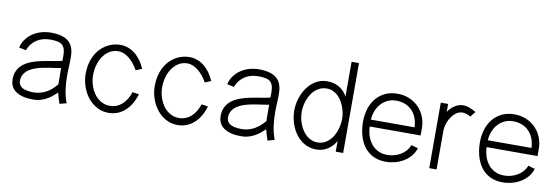

<svg xmlns="http://www.w3.org/2000/svg" viewBox="-52 -1035 4100 1409"><g transform="rotate(10 1998.0 -330.5)"><path d="M470 -7.1Q460.5 -31.2 454.3 -56.9Q448.1 -82.5 444.5 -108.5Q441 -134.5 439.5 -160.5Q438.1 -186.5 438.1 -211.4Q438.1 -231.3 438.7 -247.1Q439.2 -263 440 -278Q440.7 -292.9 441.3 -308.7Q441.8 -324.5 441.8 -343.9Q441.8 -365.6 438.7 -385.4Q435.6 -405.2 428.2 -422.1Q420.8 -439.1 408.1 -453Q395.3 -466.9 376 -476.8Q356.6 -486.6 330 -492.1Q303.3 -497.6 267.9 -497.6Q232.5 -497.6 198.1 -488.2Q163.6 -478.8 135 -460Q106.3 -441.2 85.5 -413.6Q64.6 -386 55.8 -349.4L107.6 -338.4Q118.2 -365.8 134.8 -386.2Q151.3 -406.6 172.5 -420Q193.7 -433.3 218.7 -439.9Q243.7 -446.5 271 -446.5Q307.2 -446.5 330.4 -440.8Q353.7 -435.1 366.7 -419.6Q379.6 -404.2 383.7 -377.1Q387.7 -350 384.9 -307.4Q363.1 -302.1 336.8 -298Q310.5 -293.8 282.9 -289.1Q255.2 -284.4 227.1 -278.2Q198.9 -272 172.8 -263.1Q146.7 -254.2 124.2 -241.4Q101.7 -228.6 84.9 -210.3Q68 -191.9 58.4 -167.5Q48.8 -143.1 48.8 -110.9Q48.8 -86.8 56.1 -68.5Q63.4 -50.2 76 -36.9Q88.7 -23.7 105.4 -14.8Q122.1 -5.9 141.2 -0.6Q160.2 4.6 180.6 6.9Q201 9.1 220.6 9.1Q247.5 9.1 271.1 3.1Q294.7 -2.9 316.2 -14Q337.7 -25 357.1 -40.3Q376.4 -55.5 395.1 -73.7Q400.5 -53.5 406 -33.2Q411.6 -12.9 418.9 6.7ZM386.2 -133.2Q376.9 -121.5 365.8 -110.2Q354.7 -98.9 342.2 -89Q329.7 -79.1 315.6 -70.8Q301.6 -62.4 285.8 -56.4Q269.9 -50.4 252.5 -47Q235.2 -43.5 216.2 -43.5Q202.8 -43.5 189.3 -44.6Q175.7 -45.8 163.2 -48.6Q150.7 -51.3 139.9 -56.2Q129 -61 121.1 -68.5Q113.1 -76 108.6 -86.5Q104 -97 104 -110.9Q104 -134.3 112.5 -152Q121.1 -169.8 135.8 -183.3Q150.5 -196.7 170.1 -206.4Q189.8 -216 212 -222.8Q234.3 -229.6 258 -234.1Q281.7 -238.6 304.6 -242.1Q327.5 -245.5 348.1 -248.3Q368.7 -251 384.9 -254.3Z M932.3 -171.2Q921.6 -139.1 906.2 -115Q890.7 -90.9 871.8 -75Q852.8 -59.1 830.8 -51.3Q808.9 -43.4 785.2 -43.4Q758.4 -43.4 736.2 -52.2Q713.9 -61 696.1 -75.9Q678.2 -90.8 664.8 -110.9Q651.3 -131 642.5 -153.4Q633.7 -175.9 629.4 -199.5Q625 -223.1 625 -245.2Q625 -279.8 634.2 -315.6Q643.4 -351.5 662.3 -380.9Q681.2 -410.3 709.9 -429.3Q738.6 -448.3 777.4 -449.2Q797.8 -449.2 818.1 -441.2Q838.4 -433.2 857.5 -418.2Q876.6 -403.1 894.2 -381.8Q911.7 -360.4 926.9 -333.4L971.9 -351.9Q957.1 -386.8 937 -413.8Q916.8 -440.9 892.9 -459.6Q869 -478.3 841.8 -487.9Q814.6 -497.6 785.5 -497.6Q756.7 -497.6 729.4 -489.7Q702.2 -481.8 678.2 -466.8Q654.2 -451.9 634.2 -430.2Q614.1 -408.4 599.9 -380.5Q585.7 -352.5 577.8 -318.5Q569.8 -284.4 569.8 -245.2Q569.8 -197.5 585.2 -151.7Q600.5 -106 628.5 -70.2Q656.5 -34.4 696.1 -12.7Q735.7 9.1 784.1 9.1Q816 9.1 845.8 -1.4Q875.7 -11.9 901.3 -33.4Q926.9 -54.8 947.3 -87.4Q967.8 -120 980.8 -164.1Z M1447 -171.2Q1436.3 -139.1 1420.8 -115Q1405.4 -90.9 1386.4 -75Q1367.4 -59.1 1345.5 -51.3Q1323.5 -43.4 1299.9 -43.4Q1273.1 -43.4 1250.8 -52.2Q1228.6 -61 1210.7 -75.9Q1192.9 -90.8 1179.4 -110.9Q1166 -131 1157.2 -153.4Q1148.4 -175.9 1144 -199.5Q1139.6 -223.1 1139.6 -245.2Q1139.6 -279.8 1148.8 -315.6Q1158 -351.5 1176.9 -380.9Q1195.9 -410.3 1224.5 -429.3Q1253.2 -448.3 1292.1 -449.2Q1312.4 -449.2 1332.8 -441.2Q1353.1 -433.2 1372.2 -418.2Q1391.2 -403.1 1408.8 -381.8Q1426.4 -360.4 1441.6 -333.4L1486.6 -351.9Q1471.7 -386.8 1451.6 -413.8Q1431.5 -440.9 1407.6 -459.6Q1383.7 -478.3 1356.5 -487.9Q1329.3 -497.6 1300.1 -497.6Q1271.3 -497.6 1244.1 -489.7Q1216.9 -481.8 1192.9 -466.8Q1168.9 -451.9 1148.8 -430.2Q1128.8 -408.4 1114.6 -380.5Q1100.3 -352.5 1092.4 -318.5Q1084.5 -284.4 1084.5 -245.2Q1084.5 -197.5 1099.8 -151.7Q1115.2 -106 1143.2 -70.2Q1171.1 -34.4 1210.7 -12.7Q1250.3 9.1 1298.8 9.1Q1330.6 9.1 1360.5 -1.4Q1390.3 -11.9 1415.9 -33.4Q1441.5 -54.8 1462 -87.4Q1482.4 -120 1495.5 -164.1Z M2020.3 -7.1Q2010.8 -31.2 2004.6 -56.9Q1998.4 -82.5 1994.8 -108.5Q1991.3 -134.5 1989.8 -160.5Q1988.4 -186.5 1988.4 -211.4Q1988.4 -231.3 1989 -247.1Q1989.5 -263 1990.3 -278Q1991 -292.9 1991.6 -308.7Q1992.1 -324.5 1992.1 -343.9Q1992.1 -365.6 1989 -385.4Q1985.9 -405.2 1978.5 -422.1Q1971.1 -439.1 1958.4 -453Q1945.6 -466.9 1926.3 -476.8Q1906.9 -486.6 1880.3 -492.1Q1853.6 -497.6 1818.2 -497.6Q1782.8 -497.6 1748.4 -488.2Q1713.9 -478.8 1685.3 -460Q1656.6 -441.2 1635.8 -413.6Q1614.9 -386 1606.1 -349.4L1657.9 -338.4Q1668.5 -365.8 1685.1 -386.2Q1701.6 -406.6 1722.8 -420Q1744 -433.3 1769 -439.9Q1793.9 -446.5 1821.3 -446.5Q1857.5 -446.5 1880.7 -440.8Q1904 -435.1 1917 -419.6Q1929.9 -404.2 1934 -377.1Q1938 -350 1935.2 -307.4Q1913.4 -302.1 1887.1 -298Q1860.8 -293.8 1833.2 -289.1Q1805.5 -284.4 1777.3 -278.2Q1749.1 -272 1723.1 -263.1Q1697 -254.2 1674.5 -241.4Q1652 -228.6 1635.2 -210.3Q1618.3 -191.9 1608.7 -167.5Q1599.1 -143.1 1599.1 -110.9Q1599.1 -86.8 1606.4 -68.5Q1613.7 -50.2 1626.3 -36.9Q1639 -23.7 1655.7 -14.8Q1672.4 -5.9 1691.5 -0.6Q1710.5 4.6 1730.9 6.9Q1751.3 9.1 1770.9 9.1Q1797.8 9.1 1821.4 3.1Q1845 -2.9 1866.5 -14Q1888 -25 1907.3 -40.3Q1926.7 -55.5 1945.4 -73.7Q1950.7 -53.5 1956.3 -33.2Q1961.9 -12.9 1969.2 6.7ZM1936.5 -133.2Q1927.2 -121.5 1916.1 -110.2Q1905 -98.9 1892.5 -89Q1879.9 -79.1 1865.9 -70.8Q1851.9 -62.4 1836.1 -56.4Q1820.2 -50.4 1802.8 -47Q1785.5 -43.5 1766.5 -43.5Q1753.1 -43.5 1739.6 -44.6Q1726 -45.8 1713.5 -48.6Q1701 -51.3 1690.2 -56.2Q1679.3 -61 1671.4 -68.5Q1663.4 -76 1658.8 -86.5Q1654.3 -97 1654.3 -110.9Q1654.3 -134.3 1662.8 -152Q1671.4 -169.8 1686.1 -183.3Q1700.7 -196.7 1720.4 -206.4Q1740.1 -216 1762.3 -222.8Q1784.6 -229.6 1808.3 -234.1Q1832 -238.6 1854.9 -242.1Q1877.7 -245.5 1898.4 -248.3Q1919 -251 1935.2 -254.3Z M2531.7 0V-669.9H2476.5V-410.6Q2462.8 -436.3 2444.9 -453.2Q2426.9 -470.2 2407 -480Q2387.1 -489.9 2366.7 -493.9Q2346.2 -497.9 2326.5 -497.9Q2294.1 -497.9 2266.6 -487.2Q2239 -476.6 2216.4 -458Q2193.8 -439.5 2176.6 -414.7Q2159.3 -389.9 2147.8 -361.9Q2136.2 -333.9 2130.1 -304.2Q2124 -274.5 2124 -245.8Q2124 -215.9 2130.1 -185.2Q2136.2 -154.5 2148.1 -126.2Q2159.9 -97.9 2177.6 -73.1Q2195.4 -48.3 2218.6 -30.2Q2241.8 -12 2270.4 -1.4Q2299 9.1 2332.6 9.1Q2355 9.1 2376.1 3.2Q2397.2 -2.7 2415.6 -14.3Q2434 -25.9 2449.5 -42.4Q2465 -58.9 2476.5 -79.6V0ZM2179.8 -245.8Q2179.8 -267.4 2183.9 -290.4Q2188 -313.4 2196.5 -335.6Q2205 -357.8 2217.6 -377.8Q2230.2 -397.8 2247 -412.6Q2263.9 -427.5 2285.4 -436.3Q2306.9 -445.1 2332.6 -445.1Q2357.1 -445.1 2377.7 -436Q2398.3 -427 2414.7 -411.7Q2431.1 -396.3 2443.5 -376.1Q2455.8 -355.8 2464.2 -333.7Q2472.7 -311.6 2476.8 -289Q2481 -266.4 2481 -245.8Q2481 -224.8 2477.1 -201.4Q2473.1 -178.1 2465.3 -155.6Q2457.4 -133.1 2445.2 -112.7Q2433 -92.3 2416.5 -77.1Q2400.1 -61.8 2379.1 -52.6Q2358.2 -43.5 2332.6 -43.5Q2307.1 -43.5 2285.9 -52.6Q2264.7 -61.6 2247.7 -77Q2230.8 -92.3 2218 -112.4Q2205.1 -132.4 2196.6 -155Q2188 -177.6 2183.9 -201Q2179.8 -224.3 2179.8 -245.8Z M3015 -143.9Q3005.6 -118.5 2988.2 -99.5Q2970.8 -80.4 2948.7 -67.6Q2926.6 -54.8 2901.6 -48.4Q2876.5 -42.1 2851.4 -42.1Q2823.5 -42.1 2800.9 -49.7Q2778.3 -57.3 2760.5 -70.5Q2742.7 -83.7 2729.7 -101.4Q2716.7 -119.2 2708 -139.5Q2699.4 -159.9 2695 -181.8Q2690.6 -203.8 2689.9 -225.3H3069.4V-276.2Q3069.4 -323.7 3053.2 -364.1Q3037 -404.5 3007.8 -434.2Q2978.6 -463.9 2938.4 -480.7Q2898.3 -497.6 2850.2 -497.6Q2798 -497.6 2757.8 -478.3Q2717.7 -459.1 2690.4 -425.8Q2663.1 -392.5 2649.2 -347.4Q2635.3 -302.4 2635.3 -251Q2635.3 -216.9 2640.8 -184.4Q2646.3 -152 2657.4 -123.1Q2668.5 -94.2 2686 -69.9Q2703.5 -45.7 2727.4 -28Q2751.3 -10.3 2782.1 -0.6Q2812.9 9.1 2850.9 9.1Q2884.8 9.1 2918.6 0.2Q2952.5 -8.7 2981.7 -26.1Q3010.9 -43.5 3033.1 -69.4Q3055.3 -95.3 3065.7 -129.2ZM2689.9 -276.4Q2691.2 -306.5 2701.8 -336.6Q2712.5 -366.8 2732.5 -391.1Q2752.5 -415.3 2782 -430.6Q2811.6 -445.9 2850.2 -445.9Q2887.5 -445.9 2917.5 -433.4Q2947.6 -421 2968.8 -398.6Q2990.1 -376.2 3002.1 -344.9Q3014 -313.6 3015.1 -276.4Z M3435.6 -464.2Q3413.1 -478.4 3388.8 -488Q3364.4 -497.6 3338.7 -497.6Q3322.9 -497.6 3307.1 -492.5Q3291.4 -487.5 3276.8 -478.2Q3262.2 -468.9 3249.6 -456.3Q3236.9 -443.7 3227.8 -428.8V-488.3H3173.3V0H3227.8V-289.3Q3227.8 -304.9 3231.7 -322.2Q3235.5 -339.5 3242.6 -356.8Q3249.8 -374.1 3260.2 -390Q3270.6 -405.9 3283.5 -418.1Q3296.4 -430.2 3311.6 -437.4Q3326.8 -444.6 3343.9 -444.6Q3351.2 -444.6 3359.4 -443.1Q3367.6 -441.5 3375.5 -438.8Q3383.5 -436.2 3390.8 -432.6Q3398.1 -429 3404 -425.1Z M3886.1 -143.9Q3876.7 -118.5 3859.3 -99.5Q3841.9 -80.4 3819.8 -67.6Q3797.7 -54.8 3772.6 -48.4Q3747.6 -42.1 3722.5 -42.1Q3694.6 -42.1 3672 -49.7Q3649.4 -57.3 3631.6 -70.5Q3613.8 -83.7 3600.8 -101.4Q3587.8 -119.2 3579.1 -139.5Q3570.5 -159.9 3566.1 -181.8Q3561.7 -203.8 3561 -225.3H3940.5V-276.2Q3940.5 -323.7 3924.3 -364.1Q3908.1 -404.5 3878.9 -434.2Q3849.7 -463.9 3809.5 -480.7Q3769.3 -497.6 3721.3 -497.6Q3669.1 -497.6 3628.9 -478.3Q3588.8 -459.1 3561.5 -425.8Q3534.2 -392.5 3520.3 -347.4Q3506.3 -302.4 3506.3 -251Q3506.3 -216.9 3511.9 -184.4Q3517.4 -152 3528.5 -123.1Q3539.6 -94.2 3557.1 -69.9Q3574.6 -45.7 3598.5 -28Q3622.4 -10.3 3653.2 -0.6Q3684 9.1 3722 9.1Q3755.9 9.1 3789.7 0.2Q3823.5 -8.7 3852.8 -26.1Q3882 -43.5 3904.2 -69.4Q3926.4 -95.3 3936.8 -129.2ZM3561 -276.4Q3562.3 -306.5 3572.9 -336.6Q3583.6 -366.8 3603.6 -391.1Q3623.6 -415.3 3653.1 -430.6Q3682.7 -445.9 3721.3 -445.9Q3758.5 -445.9 3788.6 -433.4Q3818.7 -421 3839.9 -398.6Q3861.2 -376.2 3873.2 -344.9Q3885.1 -313.6 3886.2 -276.4Z"/></g></svg>

Font: SaysetthaMai Thin
Style: Regular
Weight: 100
Designer: John M. Durdin
Foundry: Lao Script for Windows
Version: Version 1.101